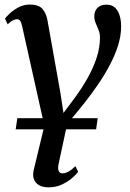

<svg xmlns="http://www.w3.org/2000/svg" viewBox="-20 -571 572 844"><path d="M308 -140Q337.5 -180 363 -224.2Q388.5 -268.5 404 -314.8Q419.5 -361 419.5 -406.5Q419.5 -424 413.2 -439.2Q407 -454.5 400.8 -469Q394.5 -483.5 394.5 -498.5Q394.5 -522.5 408.5 -536.5Q422.5 -550.5 448.5 -550.5Q480.5 -550.5 496.5 -524Q512.5 -497.5 512.5 -455.5Q512.5 -414.5 499.2 -372Q486 -329.5 463 -285.8Q440 -242 410.5 -199Q381 -156 348 -114.5Q330.5 -92.5 311.2 -69.2Q292 -46 275.5 -26.5L238 147.5Q233 170 238 180.5Q243 191 254.5 191Q267 191 281.2 183.2Q295.5 175.5 311.5 159.5L323.5 184.5Q316.5 194.5 298 210.8Q279.5 227 253 239.8Q226.5 252.5 194 252.5Q156 252.5 138.2 232Q120.5 211.5 128 177.5L175 -18L77.5 -455Q73.5 -473.5 68.2 -480Q63 -486.5 55 -486.5Q47 -486.5 37.5 -482Q28 -477.5 13.5 -464L2 -489.5Q6 -495.5 21.5 -510.5Q37 -525.5 60.2 -538.2Q83.5 -551 111 -551Q149.5 -551 166 -532.5Q182.5 -514 188.5 -483L245.5 -163L259 -74.5ZM49 -2.5 56 -51.5H409.5L402.5 -2.5Z"/></svg>

Font: Merriweather 60pt Medium
Style: Italic
Weight: 500
Italic angle: -7.8°
Version: Version 2.101